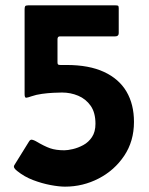

<svg xmlns="http://www.w3.org/2000/svg" viewBox="-20 -693 556 718"><path d="M223 5Q201 5 169 -1Q137 -7 104 -19.5Q71 -32 45 -53Q38 -58 34 -64Q30 -70 34 -76L88 -163Q93 -172 100 -170.5Q107 -169 114 -165Q146 -146 167.5 -138.5Q189 -131 221 -131Q233 -131 252.5 -135.5Q272 -140 291.5 -150.5Q311 -161 324 -180.5Q337 -200 337 -230Q337 -272 319 -297.5Q301 -323 272.5 -335Q244 -347 212 -347Q200 -347 179.5 -346Q159 -345 137 -342Q115 -339 98 -333Q84 -328 78 -327.5Q72 -327 72 -341V-658Q72 -666 74 -669.5Q76 -673 85 -673H411Q417 -673 420.5 -672Q424 -671 424 -663V-569Q424 -557 411 -557H204Q195 -557 195 -546V-460Q195 -454 197 -452Q199 -450 206 -450Q212 -450 217.5 -450Q223 -450 229 -450Q313 -450 369 -424Q425 -398 453 -350.5Q481 -303 481 -237Q481 -165 444.5 -110.5Q408 -56 349 -25.5Q290 5 223 5Z"/></svg>

Font: Glory Thin ExtraBold
Style: Regular
Weight: 800
Version: Version 1.011